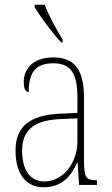

<svg xmlns="http://www.w3.org/2000/svg" viewBox="-20 -786 475 816"><path d="M240 -606H246V-619C221 -657 187 -721 170 -766H127V-756C147 -721 205 -642 240 -606ZM166 10C245 10 284 -41 308 -95H310L316 0H392V-20H388C346 -20 337 -31 337 -105V-372C337 -491 296 -542 206 -542C120 -542 81 -492 81 -439C81 -410 88 -395 102 -395C102 -479 132 -517 206 -517C284 -517 309 -471 309 -371V-306L240 -303C108 -298 46 -250 46 -146C46 -40 96 10 166 10ZM169 -15C102 -15 74 -71 74 -146C74 -227 118 -276 239 -280L309 -283V-185C309 -96 250 -15 169 -15Z"/></svg>

Font: Noto Serif Myanmar Condensed Thin
Style: Regular
Weight: 100
Width: 3
Designer: Ben Mitchell and the Monotype Design Team
Foundry: Monotype Imaging Inc.
Version: Version 2.106